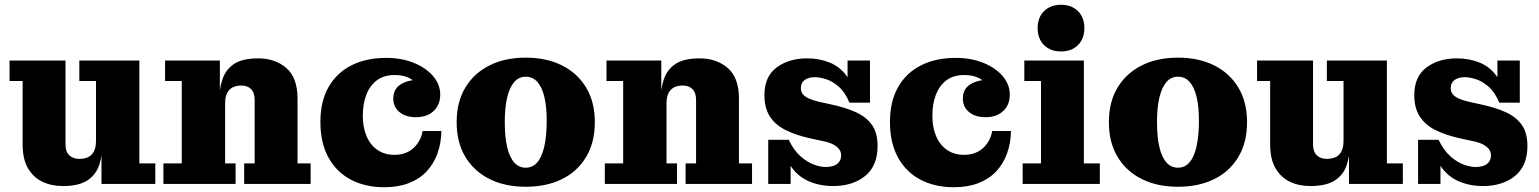

<svg xmlns="http://www.w3.org/2000/svg" viewBox="-20 -772 6460 806"><path d="M244 9Q195 9 157 -9.5Q119 -28 97 -66.5Q75 -105 75 -165V-432H20V-518H255V-165Q255 -135 271 -120Q287 -105 313 -105Q332 -105 348 -111.5Q364 -118 373.5 -135Q383 -152 383 -181L411 -182Q411 -124 397 -81Q383 -38 346.5 -14.5Q310 9 244 9ZM406 0V-159L383 -155V-432H313V-518H565V-86H632V0Z M1005 0V-86H1049V-353Q1049 -383 1034 -398Q1019 -413 993 -413Q975 -413 959.5 -406.5Q944 -400 934.5 -383.5Q925 -367 925 -337L899 -336Q899 -394 913 -437Q927 -480 962.5 -503.5Q998 -527 1064 -527Q1135 -527 1182 -486.5Q1229 -446 1229 -358V-86H1284V0ZM666 0V-86H743V-432H673V-518H903V-359L925 -363V-86H969V0Z M1593 14Q1514 14 1453.5 -17.5Q1393 -49 1359 -110.5Q1325 -172 1325 -260Q1325 -347 1359.5 -407Q1394 -467 1456 -498Q1518 -529 1601 -529L1637 -457Q1591 -457 1561.5 -434.5Q1532 -412 1517.5 -373.5Q1503 -335 1503 -286Q1503 -238 1518.5 -201Q1534 -164 1564 -143Q1594 -122 1636 -122Q1662 -122 1682.5 -130Q1703 -138 1717.5 -152Q1732 -166 1741.5 -184Q1751 -202 1754 -222H1833Q1832 -170 1816 -126.5Q1800 -83 1770 -51.5Q1740 -20 1695.5 -3Q1651 14 1593 14ZM1726 -280Q1683 -280 1657 -301.5Q1631 -323 1631 -358Q1631 -399 1663 -418.5Q1695 -438 1750 -438L1751 -387Q1742 -407 1727 -423Q1712 -439 1690 -448Q1668 -457 1637 -457L1601 -529Q1666 -529 1717.5 -508Q1769 -487 1798.5 -452Q1828 -417 1828 -375Q1828 -332 1800.5 -306Q1773 -280 1726 -280Z M2187 12Q2100 12 2035 -20.5Q1970 -53 1933.5 -113.5Q1897 -174 1897 -259Q1897 -344 1933.5 -404.5Q1970 -465 2035 -497.5Q2100 -530 2187 -530Q2274 -530 2339 -497.5Q2404 -465 2440.5 -404.5Q2477 -344 2477 -259Q2477 -174 2440.5 -113Q2404 -52 2339 -20Q2274 12 2187 12ZM2187 -68Q2216 -68 2235.5 -90.5Q2255 -113 2265 -157.5Q2275 -202 2275 -266Q2275 -325 2265 -366Q2255 -407 2235.5 -428.5Q2216 -450 2187 -450Q2158 -450 2138.5 -427.5Q2119 -405 2109 -362.5Q2099 -320 2099 -259Q2099 -197 2109 -154.5Q2119 -112 2138.5 -90Q2158 -68 2187 -68Z M2858 0V-86H2902V-353Q2902 -383 2887 -398Q2872 -413 2846 -413Q2828 -413 2812.5 -406.5Q2797 -400 2787.5 -383.5Q2778 -367 2778 -337L2752 -336Q2752 -394 2766 -437Q2780 -480 2815.5 -503.5Q2851 -527 2917 -527Q2988 -527 3035 -486.5Q3082 -446 3082 -358V-86H3137V0ZM2519 0V-86H2596V-432H2526V-518H2756V-359L2778 -363V-86H2822V0Z M3477 9Q3421 9 3374.5 -11.5Q3328 -32 3299.5 -75Q3271 -118 3268 -185H3291Q3313 -140 3341 -115.5Q3369 -91 3396.5 -81Q3424 -71 3446 -71Q3478 -71 3494.5 -84Q3511 -97 3511 -120Q3511 -135 3502 -146.5Q3493 -158 3476 -166.5Q3459 -175 3433 -180L3382 -191Q3319 -205 3276 -227Q3233 -249 3211 -284.5Q3189 -320 3189 -372Q3189 -451 3240.5 -489Q3292 -527 3368 -527Q3420 -527 3464 -509Q3508 -491 3536.5 -450Q3565 -409 3568 -341H3546Q3527 -386 3500 -409Q3473 -432 3446.5 -440Q3420 -448 3401 -448Q3375 -448 3358.5 -436.5Q3342 -425 3342 -402Q3342 -387 3350.5 -376.5Q3359 -366 3375.5 -358.5Q3392 -351 3417 -345L3467 -334Q3529 -321 3573 -301Q3617 -281 3640.5 -247.5Q3664 -214 3664 -159Q3664 -76 3612 -33.5Q3560 9 3477 9ZM3205 0V-185H3268L3299 -136V0ZM3568 -341 3538 -390V-518H3632V-341Z M3984 14Q3905 14 3844.5 -17.5Q3784 -49 3750 -110.5Q3716 -172 3716 -260Q3716 -347 3750.5 -407Q3785 -467 3847 -498Q3909 -529 3992 -529L4028 -457Q3982 -457 3952.5 -434.5Q3923 -412 3908.5 -373.5Q3894 -335 3894 -286Q3894 -238 3909.5 -201Q3925 -164 3955 -143Q3985 -122 4027 -122Q4053 -122 4073.5 -130Q4094 -138 4108.5 -152Q4123 -166 4132.5 -184Q4142 -202 4145 -222H4224Q4223 -170 4207 -126.5Q4191 -83 4161 -51.5Q4131 -20 4086.5 -3Q4042 14 3984 14ZM4117 -280Q4074 -280 4048 -301.5Q4022 -323 4022 -358Q4022 -399 4054 -418.5Q4086 -438 4141 -438L4142 -387Q4133 -407 4118 -423Q4103 -439 4081 -448Q4059 -457 4028 -457L3992 -529Q4057 -529 4108.5 -508Q4160 -487 4189.5 -452Q4219 -417 4219 -375Q4219 -332 4191.5 -306Q4164 -280 4117 -280Z M4273 0V-86H4350V-432H4280V-518H4530V-86H4597V0ZM4434 -556Q4390 -556 4363 -582.5Q4336 -609 4336 -654Q4336 -699 4363 -725.5Q4390 -752 4434 -752Q4478 -752 4505 -725.5Q4532 -699 4532 -654Q4532 -609 4505 -582.5Q4478 -556 4434 -556Z M4925 12Q4838 12 4773 -20.5Q4708 -53 4671.5 -113.5Q4635 -174 4635 -259Q4635 -344 4671.5 -404.5Q4708 -465 4773 -497.5Q4838 -530 4925 -530Q5012 -530 5077 -497.5Q5142 -465 5178.5 -404.5Q5215 -344 5215 -259Q5215 -174 5178.5 -113Q5142 -52 5077 -20Q5012 12 4925 12ZM4925 -68Q4954 -68 4973.5 -90.5Q4993 -113 5003 -157.5Q5013 -202 5013 -266Q5013 -325 5003 -366Q4993 -407 4973.5 -428.5Q4954 -450 4925 -450Q4896 -450 4876.5 -427.5Q4857 -405 4847 -362.5Q4837 -320 4837 -259Q4837 -197 4847 -154.5Q4857 -112 4876.5 -90Q4896 -68 4925 -68Z M5481 9Q5432 9 5394 -9.5Q5356 -28 5334 -66.5Q5312 -105 5312 -165V-432H5257V-518H5492V-165Q5492 -135 5508 -120Q5524 -105 5550 -105Q5569 -105 5585 -111.5Q5601 -118 5610.5 -135Q5620 -152 5620 -181L5648 -182Q5648 -124 5634 -81Q5620 -38 5583.5 -14.5Q5547 9 5481 9ZM5643 0V-159L5620 -155V-432H5550V-518H5802V-86H5869V0Z M6205 9Q6149 9 6102.5 -11.5Q6056 -32 6027.5 -75Q5999 -118 5996 -185H6019Q6041 -140 6069 -115.5Q6097 -91 6124.5 -81Q6152 -71 6174 -71Q6206 -71 6222.5 -84Q6239 -97 6239 -120Q6239 -135 6230 -146.5Q6221 -158 6204 -166.5Q6187 -175 6161 -180L6110 -191Q6047 -205 6004 -227Q5961 -249 5939 -284.5Q5917 -320 5917 -372Q5917 -451 5968.5 -489Q6020 -527 6096 -527Q6148 -527 6192 -509Q6236 -491 6264.5 -450Q6293 -409 6296 -341H6274Q6255 -386 6228 -409Q6201 -432 6174.5 -440Q6148 -448 6129 -448Q6103 -448 6086.5 -436.5Q6070 -425 6070 -402Q6070 -387 6078.5 -376.5Q6087 -366 6103.5 -358.5Q6120 -351 6145 -345L6195 -334Q6257 -321 6301 -301Q6345 -281 6368.5 -247.5Q6392 -214 6392 -159Q6392 -76 6340 -33.5Q6288 9 6205 9ZM5933 0V-185H5996L6027 -136V0ZM6296 -341 6266 -390V-518H6360V-341Z"/></svg>

Font: Montagu Slab
Style: Bold
Weight: 700
Designer: Florian Karsten
Foundry: Florian Karsten
Version: Version 1.000